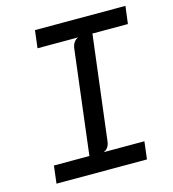

<svg xmlns="http://www.w3.org/2000/svg" viewBox="-108 -817 817 907"><g transform="rotate(-15 300.0 -363.5)"><path d="M56.5 0 67 -86H240.5L303 -596.5Q305.5 -613.5 313.8 -625Q322 -636.5 334.5 -641H135.5L146 -727H588.5L577.5 -641H404L341 -130.5Q339 -113 330.5 -101.5Q322 -90 309.5 -86H509.5L499 0Z"/></g></svg>

Font: Spline Sans Mono
Style: Italic
Weight: 400
Italic angle: -4°
Monospace: yes
Designer: Eben Sorkin, Mirko Velimirovic
Foundry: Sorkin Type
Version: Version 1.004